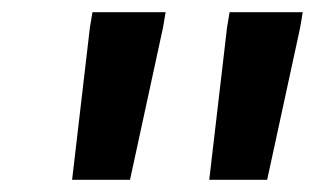

<svg xmlns="http://www.w3.org/2000/svg" viewBox="-20 -670 517 315"><path d="M98.3 -375 127.5 -625 131.7 -650H251.7L247.5 -625L193.3 -375ZM323.3 -375 352.5 -625 356.7 -650H476.7L472.5 -625L418.3 -375Z"/></svg>

Font: Familjen Grotesk
Style: Bold Italic
Weight: 700
Italic angle: -9.46201°
Designer: Anders Wikstroem, Jonas Baeckman, Matilda Gysing, Kristian Moeller
Foundry: Familjen STHLM AB
Version: Version 2.002; ttfautohint (v1.8.4.7-5d5b)